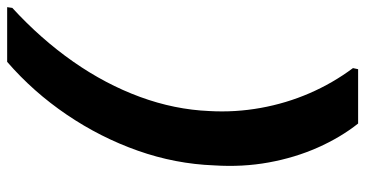

<svg xmlns="http://www.w3.org/2000/svg" viewBox="-256 -594 996 523"><g transform="rotate(-90 241.5 -333.0)"><path d="M166 145Q128 97 100.5 35Q73 -27 60 -98.5Q47 -170 52 -247Q56 -353 92 -455Q128 -557 190 -648.5Q252 -740 334 -811H483L481 -797Q396 -719 334.5 -631Q273 -543 238.5 -449Q204 -355 200 -260Q196 -190 208.5 -120.5Q221 -51 248.5 12.5Q276 76 317 131L314 145Z"/></g></svg>

Font: DM Sans Black
Style: Italic
Weight: 900
Italic angle: -10°
Designer: Colophon Foundry, Jonny Pinhorn
Foundry: Colophon Foundry
Version: Version 4.004;gftools[0.9.30]